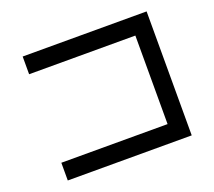

<svg xmlns="http://www.w3.org/2000/svg" viewBox="-116 -839 1111 995"><g transform="rotate(-20 439.5 -342.0)"><path d="M97.7 0V-97.7H683.6V-585.9H97.7V-683.6H781.2V0Z"/></g></svg>

Font: BabelStone Pigpen
Style: Regular
Weight: 400
Designer: Andrew West
Foundry: BabelStone
Version: Version 1.02 November 6, 2013